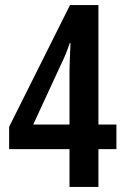

<svg xmlns="http://www.w3.org/2000/svg" viewBox="-20 -737 494 757"><path d="M254 0V-149H16V-237L256 -717H368V-246H439V-149H368V0ZM111 -246H254V-454Q254 -471 255 -497Q256 -523 257 -544Q258 -565 258 -567H255Q247 -543 238.5 -522.5Q230 -502 221 -484Z"/></svg>

Font: Noto Sans Tamil ExtraCondensed SemiBold
Style: Regular
Weight: 600
Width: 2
Designer: Jelle Bosma - Monotype Design Team
Foundry: Monotype Imaging Inc.
Version: Version 2.004; ttfautohint (v1.8.4.7-5d5b)